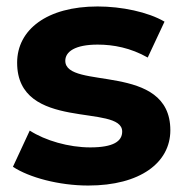

<svg xmlns="http://www.w3.org/2000/svg" viewBox="-20 -566 571 594"><path d="M253 8C414 8 507 -63 507 -163C507 -375 182 -286 182 -378C182 -406 212 -428 282 -428C331 -428 384 -418 437 -388L489 -499C438 -529 356 -546 282 -546C125 -546 33 -474 33 -372C33 -157 358 -247 358 -159C358 -129 331 -110 259 -110C193 -110 120 -131 72 -162L20 -50C70 -17 162 8 253 8Z"/></svg>

Font: Talent SemiBold
Style: Bold
Weight: 700
Designer: Mike Powis
Version: Version 1.001;hotconv 1.0.109;makeotfexe 2.5.65596